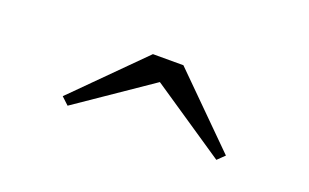

<svg xmlns="http://www.w3.org/2000/svg" viewBox="-36 -884 615 382"><g transform="rotate(20 272.0 -693.0)"><path d="M115.5 -615.5 100 -630 240 -770H304.5L445.5 -630L430.5 -615.5L272 -722.5Z"/></g></svg>

Font: Bodoni Moda 9pt
Style: Bold
Weight: 700
Designer: Owen Earl
Foundry: indestructible type
Version: Version 2.005